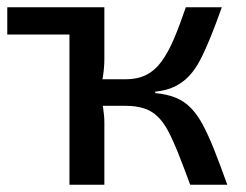

<svg xmlns="http://www.w3.org/2000/svg" viewBox="-21 -508 677 528"><path d="M589 -488Q573 -443 558.5 -407Q544 -371 530 -344Q516 -317 499 -299Q482 -281 459.5 -270Q437 -259 406 -256V-252Q439 -249 463 -239Q487 -229 505 -210Q523 -191 538 -162.5Q553 -134 569 -93.5Q585 -53 604 0H502Q484 -49 469.5 -85.5Q455 -122 441.5 -147.5Q428 -173 411.5 -188.5Q395 -204 373.5 -210.5Q352 -217 324 -217L323 -290Q358 -290 382 -302.5Q406 -315 424 -340Q442 -365 457.5 -401.5Q473 -438 490 -488ZM266 -488V-347Q266 -324 262.5 -300.5Q259 -277 252 -256Q259 -234 262.5 -212Q266 -190 266 -171V0H170V-488ZM356 -290V-217H239V-290ZM-1 -488H220V-413H-1Z"/></svg>

Font: Exo 2 Medium
Style: Regular
Weight: 500
Designer: Natanael Gama
Foundry: Natanael Gama
Version: Version 2.010